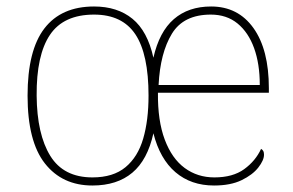

<svg xmlns="http://www.w3.org/2000/svg" viewBox="-20 -562 903 592"><path d="M265 10Q172 10 118.5 -58Q65 -126 65 -267Q65 -407 117 -474.5Q169 -542 270 -542Q342 -542 388.5 -504Q435 -466 453 -384Q471 -464 516 -503Q561 -542 631 -542Q714 -542 761.5 -475.5Q809 -409 809 -290V-276H467Q466 -190 488 -131.5Q510 -73 549.5 -44Q589 -15 641 -15Q698 -15 733 -40.5Q768 -66 785 -103Q790 -100 792 -96Q794 -92 794 -85Q794 -68 776.5 -45.5Q759 -23 725 -6.5Q691 10 640 10Q569 10 521 -31Q473 -72 453 -151Q435 -69 388 -29.5Q341 10 265 10ZM265 -15Q329 -15 367 -46.5Q405 -78 421.5 -134.5Q438 -191 438 -267Q438 -395 397.5 -456Q357 -517 270 -517Q176 -517 134 -454.5Q92 -392 93 -267Q94 -148 135 -81.5Q176 -15 265 -15ZM781 -300Q781 -365 763.5 -413.5Q746 -462 712.5 -489.5Q679 -517 630 -517Q546 -517 510 -458Q474 -399 469 -300Z"/></svg>

Font: Noto Serif Lao Thin
Style: Regular
Weight: 250
Designer: Monotype Design Team
Foundry: Monotype Imaging Inc.
Version: Version 2.003